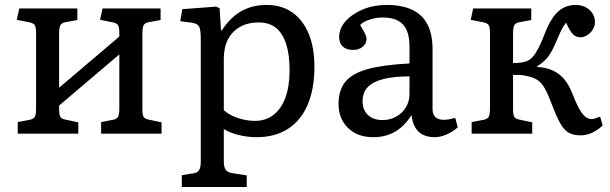

<svg xmlns="http://www.w3.org/2000/svg" viewBox="-20 -541 2469 777"><path d="M51.8 0V-46.9L100.1 -56.2Q116.2 -59.1 121.1 -68.6Q126 -78.1 126 -104V-407.2Q126 -430.2 121.1 -438.5Q116.2 -446.8 101.1 -450.2L47.9 -460.9L58.1 -506.8H293V-460L245.1 -451.2Q229 -448.2 224.1 -438.7Q219.2 -429.2 219.2 -402.8V-186L462.9 -393.1V-407.2Q462.9 -430.2 458 -438.5Q453.1 -446.8 438 -450.2L384.8 -460.9L395 -506.8H629.9V-460L582 -451.2Q565.9 -448.2 561 -438.7Q556.2 -429.2 556.2 -402.8V-100.1Q556.2 -77.1 561 -68.6Q565.9 -60.1 581.1 -57.1L633.8 -45.9V0H389.2V-46.9L437 -56.2Q453.1 -59.1 458 -68.6Q462.9 -78.1 462.9 -104V-320.8L219.2 -113.8V-100.1Q219.2 -77.1 224.1 -68.6Q229 -60.1 244.1 -57.1L296.9 -45.9V0Z M715.8 215.8V168L763.7 160.2Q778.8 158.2 785.6 147.7Q792.5 137.2 792.5 112.8V-383.8Q792.5 -421.9 785.6 -433.8Q778.8 -445.8 755.9 -449.2L709.5 -455.1L717.8 -503.9L854.5 -514.2L868.7 -507.8L874.5 -418H877.4Q901.4 -454.1 928.5 -476.6Q955.6 -499 988 -510Q1020.5 -521 1058.6 -521Q1119.6 -521 1162.6 -491Q1205.6 -460.9 1229 -405Q1252.4 -349.1 1252.4 -271Q1252.4 -181.2 1225.1 -117.2Q1197.8 -53.2 1145.3 -19.5Q1092.8 14.2 1018.6 14.2Q981.4 14.2 945.1 5.1Q908.7 -3.9 885.7 -19V109.9Q885.7 133.8 892.6 144.8Q899.4 155.8 917.5 159.2L978.5 168.9V215.8ZM1011.7 -51.8Q1055.7 -51.8 1087.2 -76.4Q1118.7 -101.1 1135.3 -147Q1151.9 -192.9 1151.9 -256.8Q1151.9 -320.8 1137.7 -364Q1123.5 -407.2 1096.2 -428.7Q1068.8 -450.2 1026.9 -450.2Q982.9 -450.2 951.2 -432.1Q919.4 -414.1 902.6 -381.6Q885.7 -349.1 885.7 -303.2V-95.2Q905.8 -76.2 941.2 -64Q976.6 -51.8 1011.7 -51.8Z M1490.2 14.2Q1427.2 14.2 1388.7 -22.9Q1350.1 -60.1 1350.1 -121.1Q1350.1 -176.3 1377.7 -210.2Q1405.3 -244.1 1468.3 -261.5Q1531.2 -278.8 1637.2 -284.2V-352.1Q1637.2 -393.1 1625.7 -418.9Q1614.3 -444.8 1590.8 -457.5Q1567.4 -470.2 1529.3 -470.2Q1502.4 -470.2 1475.8 -461.7Q1449.2 -453.1 1437.5 -439.9Q1446.3 -424.8 1452.4 -413.8Q1458.5 -402.8 1460.9 -396Q1463.4 -389.2 1463.4 -383.8Q1463.4 -364.7 1447.8 -351.8Q1432.1 -338.9 1409.2 -338.9Q1382.3 -338.9 1367.4 -352.5Q1352.5 -366.2 1352.5 -391.1Q1352.5 -426.3 1378.9 -455.6Q1405.3 -484.9 1448.7 -502.9Q1492.2 -521 1543.5 -521Q1606.4 -521 1647.9 -501.5Q1689.5 -481.9 1710 -441.9Q1730.5 -401.9 1730.5 -340.8V-100.1Q1730.5 -78.1 1741.9 -67.1Q1753.4 -56.2 1775.4 -56.2Q1786.6 -56.2 1797.4 -58.1Q1808.1 -60.1 1822.3 -64L1832.5 -25.9Q1814.5 -8.8 1788.3 2.7Q1762.2 14.2 1740.2 14.2Q1697.3 14.2 1673.8 -8.3Q1650.4 -30.8 1645.5 -75.2Q1626.5 -45.4 1603.5 -25.6Q1580.6 -5.9 1552.5 4.2Q1524.4 14.2 1490.2 14.2ZM1528.3 -55.2Q1559.1 -55.2 1583.7 -69.1Q1608.4 -83 1622.8 -106.9Q1637.2 -130.9 1637.2 -161.1V-231.9Q1573.2 -231.9 1530.8 -220.9Q1488.3 -210 1467.8 -188Q1447.3 -166 1447.3 -131.8Q1447.3 -95.7 1469.2 -75.4Q1491.2 -55.2 1528.3 -55.2Z M2330.1 6.8Q2302.2 6.8 2283 -3.2Q2263.7 -13.2 2247.8 -41Q2231.9 -68.8 2211.9 -122.1Q2195.8 -165 2181.9 -188Q2168 -210.9 2148.9 -220.9Q2129.9 -231 2100.1 -235.8Q2091.3 -237.8 2080.6 -237.8Q2069.8 -237.8 2056.2 -237.8V-100.1Q2056.2 -77.1 2061 -68.6Q2065.9 -60.1 2081.1 -57.1L2133.8 -45.9V0H1888.7V-46.9L1937 -56.2Q1953.1 -59.1 1958 -68.6Q1962.9 -78.1 1962.9 -104V-407.2Q1962.9 -430.2 1958 -438.5Q1953.1 -446.8 1938 -450.2L1884.8 -460.9L1895 -506.8H2129.9V-460L2082 -451.2Q2065.9 -448.2 2061 -438.7Q2056.2 -429.2 2056.2 -402.8V-286.1Q2074.2 -286.1 2086.7 -287.6Q2099.1 -289.1 2109.9 -293Q2124 -297.9 2135.5 -310.5Q2147 -323.2 2159.4 -347.2Q2171.9 -371.1 2186 -408.2Q2201.2 -447.3 2219 -472.2Q2236.8 -497.1 2259.3 -509Q2281.7 -521 2309.1 -521Q2343.3 -521 2365.5 -501Q2387.7 -481 2387.7 -451.2Q2387.7 -436 2379.4 -422.1Q2371.1 -408.2 2357.4 -399.2Q2343.8 -390.1 2328.1 -390.1Q2311 -390.1 2298.6 -402.6Q2286.1 -415 2271 -449.2Q2265.1 -442.4 2259.5 -433.1Q2253.9 -423.8 2247.3 -409.9Q2240.7 -396 2231 -373Q2214.8 -333 2197.3 -310.5Q2179.7 -288.1 2153.8 -272.9V-270Q2189.9 -268.1 2216.3 -256.1Q2242.7 -244.1 2262.2 -221.7Q2281.7 -199.2 2295.9 -163.1Q2318.8 -104 2336.4 -81.5Q2354 -59.1 2375 -59.1Q2379.9 -59.1 2386.5 -61Q2393.1 -63 2408.7 -68.8L2418.9 -33.2Q2398.9 -14.2 2376 -3.7Q2353 6.8 2330.1 6.8Z"/></svg>

Font: Literata
Style: Regular
Weight: 400
Designer: Latin by Veronika Burian and Jose Scaglione. Greek by Irene Vlachou. Cyrillic by Vera Evstafieva.
Foundry: TypeTogether
Version: Version 3.002